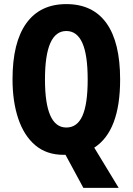

<svg xmlns="http://www.w3.org/2000/svg" viewBox="-20 -745 646 935"><path d="M565 -358Q565 -107 439 -26L558 170H386L299 9H290Q207 9 152 -37.5Q97 -84 69 -167Q41 -250 41 -359Q41 -538 108 -631.5Q175 -725 303 -725Q432 -725 498.5 -632Q565 -539 565 -358ZM199 -358Q199 -124 303 -124Q356 -124 381.5 -181Q407 -238 407 -358Q407 -478 381 -536Q355 -594 303 -594Q199 -594 199 -358Z"/></svg>

Font: Noto Sans Ethiopic ExtraCondensed ExtraBold
Style: Regular
Weight: 800
Width: 2
Designer: Monotype Design Team
Foundry: Monotype Imaging Inc.
Version: Version 2.102; ttfautohint (v1.8.4.7-5d5b)